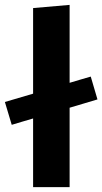

<svg xmlns="http://www.w3.org/2000/svg" viewBox="-33 -766 419 786"><path d="M102.5 0V-281Q82 -275 60 -268.5Q38 -262 15 -255L-13 -348.5Q48 -366.5 102.5 -382.5V-733L252 -746V-427Q272.5 -433 294 -439.5Q315.5 -445.5 338.5 -452.5L366 -359Q336 -350 307.5 -341.5Q278.5 -333 252 -325V0Z"/></svg>

Font: Heraclito
Style: Bold
Weight: 700
Designer: Kostas Bartsokas (font) & Cristiano Sobral (main changes)
Foundry: Kostas Bartsokas (font) & Cristiano Sobral (main changes)
Version: Version 1.00;July 8, 2020;FontCreator 13.0.0.2655 64-bit